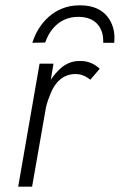

<svg xmlns="http://www.w3.org/2000/svg" viewBox="-20 -698 448 718"><path d="M101 -538 149 -539C165 -585 202 -635 273 -635C345 -635 366 -585 366 -547C366 -544 366 -541 366 -538H407C408 -545 408 -552 408 -558C408 -606 380 -678 281 -678C279 -678 278 -678 276 -678C184 -678 123 -610 101 -538ZM180 -460H128L48 0H100L152 -297C156 -314 162 -331 169 -348C186 -391 217 -421 261 -421C262 -421 263 -421 264 -421C285 -421 302 -412 318 -400L353 -441C332 -460 309 -470 281 -470C280 -470 279 -470 278 -470C251 -470 228 -461 207 -443C193 -430 181 -416 170 -400Z"/></svg>

Font: Jost Light
Style: Italic
Weight: 300
Italic angle: -5°
Version: Version 3.710